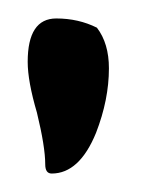

<svg xmlns="http://www.w3.org/2000/svg" viewBox="-20 -789 178 208"><path d="M36 -601Q29 -601 29 -611Q29 -630 20 -667Q10 -701 10 -722Q10 -769 41 -769Q65 -769 85 -759Q98 -742 98 -715Q98 -681 84 -645Q66 -601 36 -601Z"/></svg>

Font: Dongol
Style: Regular
Weight: 400
Designer: Abdo Mohamed and Ibrahim Hamdi
Foundry: Protype Foundry
Version: Version 1.000;hotconv 1.0.109;makeotfexe 2.5.65596